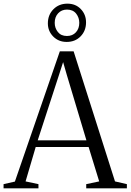

<svg xmlns="http://www.w3.org/2000/svg" viewBox="-28 -1031 715 1051"><path d="M53.5 -37 299.5 -750H375L601.5 -38L666.5 -23V0H444V-23L515 -38L457 -226.5H167.5L112 -38L182.5 -23V0H-8.5V-23ZM445 -263 338 -620 317.5 -691 294.5 -619.5 178.5 -263ZM337 -801.5Q292.5 -801.5 263.2 -831.2Q234 -861 234 -903Q234 -949.5 264.2 -980.2Q294.5 -1011 341 -1011Q386 -1011 414.5 -981.2Q443 -951.5 443 -908.5Q443 -862.5 413.2 -832Q383.5 -801.5 337 -801.5ZM338.5 -834Q369 -834 387.5 -854.2Q406 -874.5 406 -906Q406 -934.5 388.8 -956.5Q371.5 -978.5 338.5 -978.5Q309 -978.5 290.2 -958.2Q271.5 -938 271.5 -906Q271.5 -877.5 288.8 -855.8Q306 -834 338.5 -834Z"/></svg>

Font: Merriweather 120pt Light
Style: Regular
Weight: 300
Version: Version 2.100